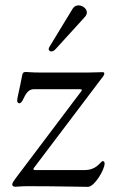

<svg xmlns="http://www.w3.org/2000/svg" viewBox="-20 -705 443 727"><path d="M286.9 -358.3 52.6 -47.6C31.2 -19.5 26.3 -12.4 26.3 -6.4C26.3 -2.1 29.8 2.1 38.4 2.1C46.9 2.1 59.7 0 83.8 0C207.4 0 275.6 2.5 312.9 2.5C337.7 2.5 376.1 -62.5 376.1 -85.6C376.1 -91.6 373.6 -94.8 369.7 -94.8C365.8 -94.8 365.4 -93.4 362.2 -90.2C351.9 -79.9 335.9 -61.1 301.5 -61.1H113.6C105.5 -61.4 104.4 -63.2 109 -70L359.4 -401.3C369 -414.1 375 -419.7 375 -426.8C375 -430.8 371.8 -431.8 367.2 -431.8C351.9 -431.8 340.9 -430.4 313.6 -430.4H130.3C99.4 -430.4 85.9 -432.5 77.1 -432.5C68.9 -432.5 65.3 -428.6 63.6 -418C53.6 -363.6 45.1 -336.3 45.1 -323.5C45.1 -317.5 48.7 -313.9 53.3 -313.9C57.5 -313.9 60.7 -317.5 64.6 -323.2C73.9 -338.4 81 -367.2 108.7 -367.2H282.7C290.8 -366.8 291.9 -365.1 286.9 -358.3ZM164.4 -519.2C164.4 -514.6 168 -510.3 174 -510.3C179 -510.3 185 -512.8 190.3 -518.8L301.8 -641.3C306.8 -647 308.9 -653.1 308.9 -658C308.9 -672.2 292.6 -684.7 277.3 -684.7C268.8 -684.7 260.3 -680.8 255 -671.9L167.3 -527.7C165.1 -524.1 164.4 -521.3 164.4 -519.2Z"/></svg>

Font: Margiela Serif
Style: Regular
Weight: 400
Designer: Andreas Faust, Stefan Endress
Version: Version 1.002;FEAKit 1.0